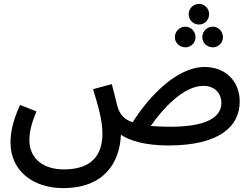

<svg xmlns="http://www.w3.org/2000/svg" viewBox="-20 -734 1292 986"><path d="M1002 -608C1031 -608 1054 -632 1054 -661C1054 -690 1031 -714 1002 -714C972 -714 949 -690 949 -661C949 -632 972 -608 1002 -608ZM932 -491C961 -491 984 -514 984 -543C984 -572 961 -597 932 -597C902 -597 878 -572 878 -543C878 -514 902 -491 932 -491ZM1073 -491C1101 -491 1125 -514 1125 -543C1125 -573 1101 -597 1073 -597C1043 -597 1019 -573 1019 -543C1019 -514 1043 -491 1073 -491ZM304 232C515 232 595 101 601 -42C646 -11 727 13 844 13C1109 13 1211 -86 1211 -213C1211 -316 1139 -390 1031 -390C885 -390 741 -233 661 -106C621 -120 600 -143 588 -173C580 -194 575 -225 554 -302L458 -276C483 -192 506 -120 506 -48C506 54 459 136 308 136C204 136 131 82 131 -14C131 -58 142 -101 167 -162L83 -195C43 -109 34 -46 34 -3C34 149 156 232 304 232ZM1024 -293C1088 -293 1117 -249 1117 -206C1117 -126 1029 -83 852 -83C814 -83 782 -85 754 -87C818 -179 924 -293 1024 -293Z"/></svg>

Font: Noto Sans Arabic UI SmCn Md
Style: Regular
Weight: 500
Width: 4
Designer: Monotype Design Team, Nadine Chahine and Nizar Qandah
Foundry: Monotype Imaging Inc.
Version: Version 2.010